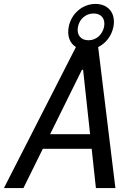

<svg xmlns="http://www.w3.org/2000/svg" viewBox="-43 -955 683 975"><path d="M543 0 455.5 -716C494.5 -735 524 -773 533 -819C546 -886 508.5 -935 442 -935C375.5 -935 319 -886 306 -819C297 -773 311 -735.5 342.5 -716L-23 0H76L174.5 -199.5H422.5L444 0ZM406 -750.5C365.5 -750.5 345 -780 353 -819C360.5 -858 392 -886.5 432.5 -886.5C473 -886.5 493 -858 485.5 -819C477.5 -780 446.5 -750.5 406 -750.5ZM211.5 -273.5 373 -600.5H379L414.5 -273.5Z"/></svg>

Font: Monaspace Neon
Style: Italic
Weight: 400
Italic angle: -11°
Designer: Riley Cran & the Lettermatic Team
Foundry: Lettermatic
Version: Version 1.200 (Monaspace Neon)